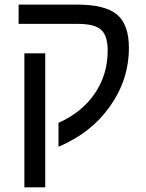

<svg xmlns="http://www.w3.org/2000/svg" viewBox="-20 -619 630 827"><path d="M85 -389.2H174.8V188H85ZM60.1 -516.1V-599.1H313Q433.1 -599.1 484.1 -556.2Q535.2 -513.2 535.2 -413.1Q535.2 -274.9 453.1 -160.2Q373 -46.4 231.9 13.2V-89.8Q333.5 -135.3 388.7 -216.8Q443.8 -298.3 443.8 -400.9Q443.8 -465.3 415.5 -490.7Q387.2 -516.1 316.9 -516.1Z"/></svg>

Font: Libra Sans Modern
Style: Regular
Weight: 400
Foundry: Stefan Peev, Context Ltd
Version: Version 1.000